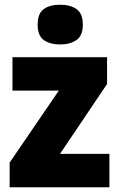

<svg xmlns="http://www.w3.org/2000/svg" viewBox="-20 -796 507 816"><path d="M445 0H21V-105L230 -411H33V-553H435V-439L235 -142H445ZM236 -776Q278 -776 305 -757.5Q332 -739 332 -691Q332 -644 304.5 -625.5Q277 -607 236 -607Q193 -607 166.5 -625.5Q140 -644 140 -691Q140 -739 166 -757.5Q192 -776 236 -776Z"/></svg>

Font: Noto Sans Gurmukhi SemiCondensed Black
Style: Regular
Weight: 900
Width: 4
Designer: Jelle Bosma - Monotype Design Team
Foundry: Monotype Imaging Inc.
Version: Version 2.004; ttfautohint (v1.8.4.7-5d5b)